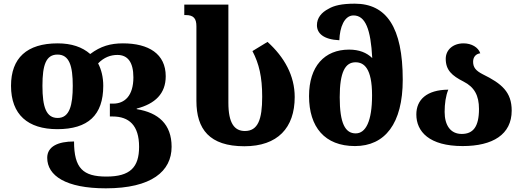

<svg xmlns="http://www.w3.org/2000/svg" viewBox="-20 -785 2845 1045"><path d="M556 240C805 240 914 147 914 14C914 -109 842 -172 724 -191V-194C824 -220 882 -275 882 -370C882 -492 789 -549 649 -549C582 -549 528 -534 471 -491C428 -529 369 -549 294 -549C126 -549 40 -469 40 -318C40 -161 132 -82 292 -82C459 -82 542 -158 542 -318C542 -364 532 -406 514 -440C546 -473 582 -486 619 -486C674 -486 706 -448 706 -364C706 -263 658 -221 596 -221H578V-151H593C682 -151 737 -103 737 14C737 126 688 176 559 176C432 176 383 131 383 -15C296 -15 237 12 237 74C237 171 338 240 556 240ZM294 -143C232 -143 211 -201 211 -318C211 -433 231 -488 293 -488C358 -488 376 -425 376 -318C376 -213 359 -143 294 -143Z M1310 11C1491 11 1584 -89 1584 -257C1584 -373 1528 -474 1436 -557L1354 -507C1390 -438 1407 -367 1407 -258C1407 -135 1384 -72 1313 -72C1256 -72 1223 -114 1223 -226V-760H983V-703H991C1034 -703 1049 -684 1049 -642V-236C1049 -82 1120 11 1310 11Z M1912 10C2075 10 2172 -112 2172 -351C2172 -637 2083 -765 1911 -765C1841 -765 1798 -755 1768 -737C1729 -717 1705 -687 1705 -648C1705 -604 1740 -570 1827 -566C1829 -636 1854 -701 1904 -701C1969 -701 1998 -625 2006 -469C1975 -499 1934 -515 1880 -515C1746 -515 1662 -424 1662 -262C1662 -94 1747 10 1912 10ZM1916 -59C1859 -59 1829 -113 1829 -256C1829 -393 1859 -446 1915 -446C1961 -446 2005 -414 2005 -266C2005 -126 1971 -59 1916 -59Z M2498 10C2662 10 2765 -53 2765 -183C2765 -284 2711 -330 2607 -381C2570 -400 2555 -418 2555 -449C2555 -476 2571 -492 2594 -495C2583 -528 2546 -549 2503 -549C2446 -549 2406 -514 2406 -465C2406 -403 2440 -373 2503 -341C2562 -311 2587 -265 2587 -192C2587 -95 2555 -56 2493 -56C2432 -56 2400 -103 2400 -176C2400 -220 2406 -264 2420 -297C2302 -296 2246 -242 2246 -162C2246 -69 2316 10 2498 10Z"/></svg>

Font: Noto Serif Georgian Extra
Style: Regular
Weight: 800
Designer: Monotype Design Team
Foundry: Monotype Imaging Inc.
Version: Version 1.901